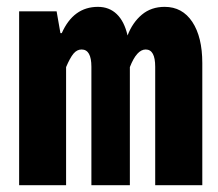

<svg xmlns="http://www.w3.org/2000/svg" viewBox="-20 -543 640 563"><path d="M36.1 0V-509.8H146L157.2 -445.8H161.1Q195.3 -522.9 267.1 -522.9Q300.3 -522.9 322.5 -501.5Q344.7 -480 354 -439Q368.7 -477.1 396 -500Q423.3 -522.9 462.9 -522.9Q514.6 -522.9 543.9 -478.8Q573.2 -434.6 573.2 -357.9V0H435.1V-347.2Q435.1 -397.9 407.2 -397.9Q380.9 -397.9 360.8 -346.2V0H248V-347.2Q248 -397.9 219.2 -397.9Q205.6 -397.9 195.3 -385.5Q185.1 -373 173.8 -346.2V0Z"/></svg>

Font: Office Code Pro Bold
Style: Regular
Weight: 700
Designer: Nathan Rutzky & Paul D. Hunt
Foundry: Adobe Systems Incorporated
Version: Version 1.004;PS 001.004;hotconv 1.0.70;makeotf.lib2.5.58329